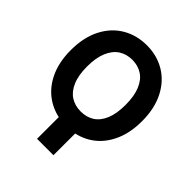

<svg xmlns="http://www.w3.org/2000/svg" viewBox="-244 -870 1220 1220"><g transform="rotate(45 366.0 -260.0)"><path d="M440.9 197.3H293.5V-19.5H440.9ZM366.7 9.8Q275.2 9.8 202.2 -33.6Q129.2 -76.9 87.8 -158.9Q46.4 -240.8 46.4 -353Q46.4 -466.1 87.8 -548.1Q129.2 -630.1 202.2 -673.5Q275.2 -716.8 366.7 -716.8Q458.7 -716.8 531 -673.5Q603.4 -630.1 644.9 -548.1Q686.3 -466.1 686.3 -353Q686.3 -240.8 644.9 -158.6Q603.4 -76.3 531 -33.3Q458.7 9.8 366.7 9.8ZM366.7 -586.1Q315.5 -586.1 276.7 -561.1Q237.9 -536.2 215.6 -484Q193.2 -431.9 193.2 -353Q193.2 -273.5 215.6 -221.9Q237.9 -170.3 276.7 -145.9Q315.5 -121.5 366.7 -121.5Q418.5 -121.5 457 -145.9Q495.4 -170.3 517.2 -221.9Q539 -273.5 539 -353Q539 -431.9 517.2 -484Q495.4 -536.2 456.7 -561.1Q417.9 -586.1 366.7 -586.1Z"/></g></svg>

Font: WEMIX Pretendard Variable
Style: Regular
Weight: 400
Designer: Base glyphs from Inter by Rasmus Andersson; Hangeul glyphs from Noto Sans CJK(Source Han Sans) by Jang Soo-young and Kan
Foundry: Kil Hyung-jin
Version: Version 1.000;Glyphs 3.2 (3208)